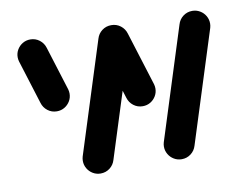

<svg xmlns="http://www.w3.org/2000/svg" viewBox="-62 -605 890 690"><g transform="rotate(-10 382.5 -259.5)"><path d="M493.3 -55.6Q493.3 -63.3 495.6 -71.1L624.8 -478.5Q630 -496.3 644.6 -507.4Q659.3 -518.5 678.1 -518.5Q693.3 -518.5 706.1 -510.9Q718.9 -503.3 726.3 -490.6Q733.7 -477.8 733.7 -463Q733.7 -455.2 731.5 -447.4L602.2 -40Q597 -22.2 582.4 -11.1Q567.8 0 548.9 0Q533.7 0 520.9 -7.6Q508.1 -15.2 500.7 -28Q493.3 -40.7 493.3 -55.6ZM83.7 -287.8 33.7 -447.8Q31.5 -455.6 31.5 -463.3Q31.5 -478.1 38.9 -490.7Q46.3 -503.3 58.9 -510.9Q71.5 -518.5 87 -518.5Q105.9 -518.5 120.6 -507.2Q135.2 -495.9 140.4 -478.1L190.4 -318.1Q192.6 -310.4 192.6 -302.6Q192.6 -287.8 185.2 -275.2Q177.8 -262.6 165.2 -255Q152.6 -247.4 137 -247.4Q118.1 -247.4 103.5 -258.7Q88.9 -270 83.7 -287.8ZM197.4 -55.6Q197.4 -63.3 199.6 -71.1L328.9 -478.5Q334.1 -496.3 348.7 -507.4Q363.3 -518.5 382.2 -518.5Q397.4 -518.5 410.2 -510.9Q423 -503.3 430.4 -490.6Q437.8 -477.8 437.8 -463Q437.8 -455.2 435.6 -447.4L306.3 -40Q301.1 -22.2 286.5 -11.1Q271.9 0 253 0Q237.8 0 225 -7.6Q212.2 -15.2 204.8 -28Q197.4 -40.7 197.4 -55.6ZM390.7 -252.2 329.6 -447.8Q327.4 -455.6 327.4 -463.3Q327.4 -478.1 334.8 -490.7Q342.2 -503.3 354.8 -510.9Q367.4 -518.5 383 -518.5Q401.9 -518.5 416.5 -507.2Q431.1 -495.9 436.3 -478.1L497.4 -282.6Q499.6 -274.8 499.6 -267Q499.6 -252.2 492.2 -239.6Q484.8 -227 472.2 -219.4Q459.6 -211.9 444.1 -211.9Q425.2 -211.9 410.6 -223.1Q395.9 -234.4 390.7 -252.2Z"/></g></svg>

Font: 26F Galaxy Sans Black
Style: Regular
Weight: 900
Designer: C₂₉H₂₅N₃O₅
Version: Version 1.100